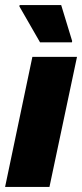

<svg xmlns="http://www.w3.org/2000/svg" viewBox="-23 -733 322 753"><path d="M-3 0 104 -510H279L171 0ZM134 -567 53 -708 54 -713H217L260 -572L259 -567Z"/></svg>

Font: Saira Semi Condensed ExtraBold
Style: Italic
Weight: 800
Width: 4
Italic angle: -12°
Designer: Hector Gatti with collaboration of the Omnibus-Type team
Foundry: Omnibus-Type
Version: Version 1.001; ttfautohint (v1.8)